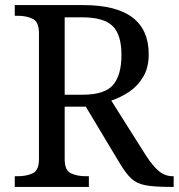

<svg xmlns="http://www.w3.org/2000/svg" viewBox="-20 -734 702 754"><path d="M38 0V-42H51Q84 -42 108.5 -53.5Q133 -65 133 -109V-604Q133 -648 108.5 -660Q84 -672 51 -672H38V-714H307Q564 -714 564 -521Q564 -468 542 -431.5Q520 -395 486.5 -373Q453 -351 417 -339L554 -122Q580 -82 604 -62Q628 -42 659 -42H662V0H648Q586 0 551.5 -6.5Q517 -13 496 -32.5Q475 -52 452 -90L317 -315H234V-109Q234 -65 258.5 -53.5Q283 -42 316 -42H329V0ZM304 -362Q392 -362 424.5 -401Q457 -440 457 -518Q457 -598 422 -632Q387 -666 302 -666H234V-362Z"/></svg>

Font: Noto Serif Dogra
Style: Regular
Weight: 400
Designer: Ek Type
Foundry: Ek Type
Version: Version 1.005